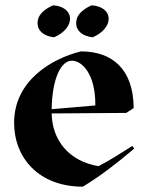

<svg xmlns="http://www.w3.org/2000/svg" viewBox="-20 -687 544 721"><path d="M183 -547C223 -564 243 -592 243 -616C243 -646 216 -665 179 -667C141 -650 121 -628 121 -601C121 -569 147 -551 183 -547ZM328 -547C368 -564 388 -592 388 -616C388 -646 361 -665 324 -667C286 -650 266 -628 266 -601C266 -569 292 -551 328 -547ZM33 -226C33 -93 127 14 291 14C356 -25 419 -74 484 -129L477 -139C436 -113 394 -86 350 -63C241 -81 176 -158 174 -261L454 -263L482 -281C481 -430 399 -494 284 -494C174 -467 33 -384 33 -226ZM174 -277C176 -393 209 -459 250 -459C289 -459 338 -408 338 -295V-291Z"/></svg>

Font: Mazius Display
Style: Bold
Weight: 700
Designer: Alberto Casagrande & Collletttivo
Foundry: Collletttivo
Version: Version 2.000;Glyphs 3.2 (3221)